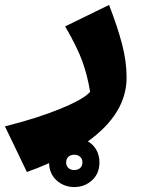

<svg xmlns="http://www.w3.org/2000/svg" viewBox="-100 -426 578 778"><path d="M256 147Q278 159 290.5 181.5Q303 204 303 232Q303 277 273 304.5Q243 332 201 332Q160 332 130 305.5Q100 279 99 235Q54 255 9 271L-80 86Q52 53 146.5 14Q241 -25 265 -54Q255 -118 234 -176.5Q213 -235 164 -319L342 -406Q376 -318 394.5 -247.5Q413 -177 413 -112Q413 34 256 147ZM234 232Q234 218 225 209.5Q216 201 201 201Q186 201 177 209.5Q168 218 168 232Q168 246 177 254.5Q186 263 201 263Q216 263 225 254.5Q234 246 234 232Z"/></svg>

Font: FiraGO Heavy
Style: Italic
Weight: 900
Italic angle: -8°
Designer: bBox Type GmbH
Foundry: bBox Type GmbH
Version: Version 1.001